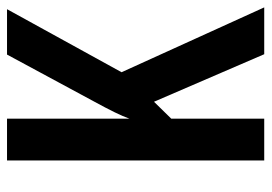

<svg xmlns="http://www.w3.org/2000/svg" viewBox="-130 -624 754 533"><g transform="rotate(-90 246.5 -357.0)"><path d="M493 0 313 -396 488 -714H362L232 -473C208 -429 192 -397 184 -374V-714H68V0H184V-258L231 -306L363 0Z"/></g></svg>

Font: Noto Sans Myanmar UI ExtraCondensed SemiBold
Style: Regular
Weight: 600
Width: 2
Designer: Monotype Design Team
Foundry: Monotype Imaging Inc.
Version: Version 2.103